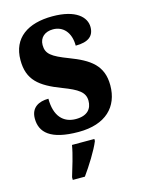

<svg xmlns="http://www.w3.org/2000/svg" viewBox="-117 -615 666 904"><g transform="rotate(-15 216.5 -163.5)"><path d="M209 10C341 10 409 -59 409 -164C409 -262 349 -301 255 -337C174 -368 150 -386 150 -429C150 -466 177 -488 216 -488C264 -488 300 -452 300 -386C362 -386 390 -409 390 -453C390 -501 344 -548 229 -548C110 -548 31 -496 31 -387C31 -291 82 -250 187 -210C260 -182 291 -162 291 -120C291 -82 269 -52 212 -52C151 -52 111 -93 111 -178C64 -178 25 -158 25 -104C25 -37 71 10 209 10ZM123 208V221H182C213 178 254 113 271 71V61H162C155 105 135 168 123 208Z"/></g></svg>

Font: Noto Serif Myanmar Condensed ExtraBold
Style: Regular
Weight: 800
Width: 3
Designer: Ben Mitchell and the Monotype Design Team
Foundry: Monotype Imaging Inc.
Version: Version 2.106